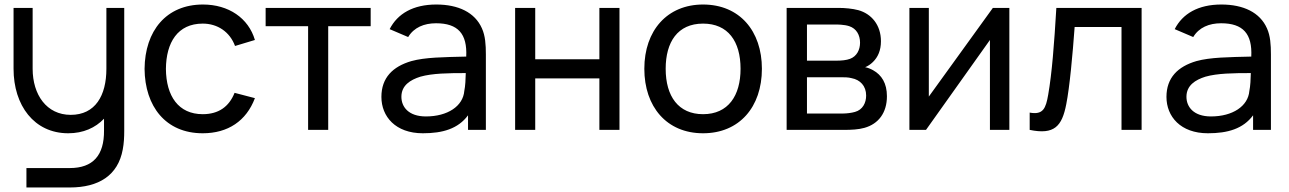

<svg xmlns="http://www.w3.org/2000/svg" viewBox="-20 -575 5706 850"><path d="M40 -270.5C40 -108.5 131 15 282 15C348.5 15 402 -9 440.5 -49.5V2.5C441.5 112.5 392 169 289 169H97V255H288.5C417.5 255 502.5 201.5 523.5 86.5C528.5 60 530 33.5 530 3.5V-540H451V-270.5C451 -152 402 -66.5 293 -66.5C186.5 -66.5 124.5 -155.5 124.5 -270.5V-540H40Z M877.5 15C989 15 1070.5 -39.5 1108.5 -140.5L1018.5 -164C994 -102.5 947.5 -69.5 877.5 -69.5C770 -69.5 715.5 -149.5 714.5 -270C715.5 -387 766.5 -470.5 877.5 -470.5C943 -470.5 997.5 -434 1020.5 -371.5L1108.5 -398C1080 -495 992 -555 878.5 -555C716 -555 621.5 -438.5 620 -270C621.5 -104.5 713 15 877.5 15Z M1344 0H1433V-459H1621V-540H1156V-459H1344Z M1705 -446 1787 -411C1812.5 -453.5 1857.5 -472 1910.5 -472C2007.5 -472 2049 -425.5 2044 -324.5C1944 -322 1862.5 -321.5 1801 -304.5C1719 -280.5 1668.5 -231 1668.5 -146C1668.5 -59 1731 15 1852 15C1940 15 2008 -5 2052 -64.5V0H2131V-334C2131 -377 2128.5 -416.5 2113.5 -449.5C2082.5 -520 2009 -555 1911.5 -555C1809 -555 1740 -514.5 1705 -446ZM1757 -146.5C1757 -197 1796.5 -221.5 1841 -235.5C1893.5 -250.5 1965.5 -251.5 2042 -251.5C2041.5 -225.5 2040 -193.5 2035.5 -172.5C2030 -105 1961.5 -59.5 1865.5 -59.5C1788.5 -59.5 1757 -102 1757 -146.5Z M2260.5 0H2349.5V-228H2633.5V0H2722.5V-540H2633.5V-312.5H2349.5V-540H2260.5Z M3092.5 15C3253 15 3353 -101 3353 -270.5C3353 -437.5 3254.5 -555 3092.5 -555C2934 -555 2832.5 -440 2832.5 -270.5C2832.5 -103 2931 15 3092.5 15ZM2927 -270.5C2927 -388.5 2979.5 -470.5 3092.5 -470.5C3203 -470.5 3258.5 -392 3258.5 -270.5C3258.5 -151.5 3204 -69.5 3092.5 -69.5C2983.5 -69.5 2927 -148.5 2927 -270.5Z M3462.5 0H3718.5C3747.5 0 3781 -1.5 3807 -9C3869 -26.5 3906.5 -75.5 3906.5 -149C3906.5 -206.5 3883 -243 3845.5 -264C3834 -270.5 3821 -275.5 3810 -277.5C3821.5 -282 3834 -290 3844.5 -300.5C3866.5 -322 3880 -351.5 3880 -392.5C3880 -465 3837.5 -514 3780 -530C3754 -537 3719.5 -540 3692.5 -540H3462.5ZM3552.5 -72.5V-233H3705.5C3717.5 -233 3735.5 -233 3750 -229C3788 -222 3814.5 -194.5 3814.5 -152C3814.5 -120 3799.5 -89 3765 -79.5C3749.5 -75 3727.5 -72.5 3713.5 -72.5ZM3552.5 -306.5V-466.5H3679C3686 -466.5 3718 -466.5 3740 -459C3771.5 -448.5 3787.5 -420 3787.5 -386C3787.5 -354.5 3773 -325.5 3743 -314.5C3727.5 -308.5 3704.5 -306.5 3686.5 -306.5Z M4448.5 -540H4375.5L4092 -147.5V-540H4006V0H4079.5L4362.5 -398V0H4448.5Z M4538.5 -76.5V0C4647.5 22.5 4681.5 -15.5 4700.5 -114C4715.5 -189.5 4728.5 -332 4737.5 -455.5H4945V0H5034V-540H4656.5C4647 -379.5 4637 -250.5 4620.5 -156C4610 -95.5 4598.5 -65.5 4538.5 -76.5Z M5180.5 -446 5262.5 -411C5288 -453.5 5333 -472 5386 -472C5483 -472 5524.5 -425.5 5519.5 -324.5C5419.5 -322 5338 -321.5 5276.5 -304.5C5194.5 -280.5 5144 -231 5144 -146C5144 -59 5206.5 15 5327.5 15C5415.5 15 5483.5 -5 5527.5 -64.5V0H5606.5V-334C5606.5 -377 5604 -416.5 5589 -449.5C5558 -520 5484.5 -555 5387 -555C5284.5 -555 5215.5 -514.5 5180.5 -446ZM5232.5 -146.5C5232.5 -197 5272 -221.5 5316.5 -235.5C5369 -250.5 5441 -251.5 5517.5 -251.5C5517 -225.5 5515.5 -193.5 5511 -172.5C5505.5 -105 5437 -59.5 5341 -59.5C5264 -59.5 5232.5 -102 5232.5 -146.5Z"/></svg>

Font: Eudonet Medium
Style: Regular
Weight: 500
Designer: Mikhail Sharanda
Foundry: Mikhail Sharanda
Version: Version 4.503;Glyphs 3.1.2 (3151)